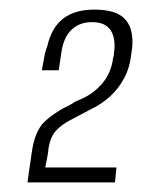

<svg xmlns="http://www.w3.org/2000/svg" viewBox="-20 -615 295 399"><path d="M37 -236 46 -298Q52 -342 72 -361.5Q92 -381 129 -399Q133 -402 137 -404Q141 -406 146 -408Q173 -419 192 -441Q211 -463 215 -494Q216 -497 216.5 -500Q217 -503 217 -506Q221 -535 210 -552Q199 -569 171 -569Q146 -569 129.5 -554Q113 -539 108 -509L102 -469H67Q69 -480 70.5 -488.5Q72 -497 73.5 -504Q75 -511 78 -518Q87 -558 111.5 -576.5Q136 -595 175 -595Q210 -595 228 -584.5Q246 -574 252 -553Q258 -532 253 -504Q250 -475 238 -452.5Q226 -430 207.5 -413.5Q189 -397 165 -386Q143 -374 125.5 -365Q108 -356 96.5 -343.5Q85 -331 81 -308Q80 -297 78 -287Q76 -277 74 -267H222L219 -236Z"/></svg>

Font: Alumni Sans Light
Style: Italic
Weight: 300
Italic angle: -8°
Version: Version 1.016